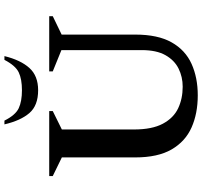

<svg xmlns="http://www.w3.org/2000/svg" viewBox="-43 -859 912 866"><g transform="rotate(-90 413.0 -426.0)"><path d="M416 10Q334 10 271 -18Q208 -46 172 -108Q136 -170 136 -272V-603L52 -644V-660H345V-644L262 -603V-278Q262 -196 288 -147.5Q314 -99 357.5 -78.5Q401 -58 455 -58Q499 -58 536.5 -76.5Q574 -95 597 -135.5Q620 -176 620 -243V-605L524 -644V-660H773V-644L690 -604V-272Q690 -170 655 -108Q620 -46 558 -18Q496 10 416 10ZM439 -710Q370 -710 336 -749.5Q302 -789 285 -862H302Q327 -812 358 -797.5Q389 -783 439 -783Q489 -783 519.5 -797.5Q550 -812 576 -862H593Q575 -789 539.5 -749.5Q504 -710 439 -710Z"/></g></svg>

Font: Spectral SemiBold
Style: Regular
Weight: 600
Designer: Jean-Baptiste Levee
Foundry: Production Type
Version: Version 2.001